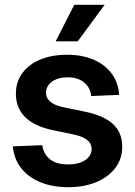

<svg xmlns="http://www.w3.org/2000/svg" viewBox="-20 -758 555 790"><path d="M260.7 12.2Q197.8 12.2 148.4 -7.3Q99.1 -26.9 68.6 -64.2Q38.1 -101.6 32.7 -155.8L153.8 -160.6Q159.7 -122.6 186.5 -102.1Q213.4 -81.5 259.8 -81.5Q304.7 -81.5 330.8 -99.4Q356.9 -117.2 356.9 -144.5Q356.9 -168 338.1 -182.4Q319.3 -196.8 285.6 -204.1L196.3 -222.7Q122.1 -238.3 83.7 -275.9Q45.4 -313.5 45.4 -372.6Q45.4 -420.4 71.5 -456.5Q97.7 -492.7 145 -512.7Q192.4 -532.7 255.9 -532.7Q318.4 -532.7 365.2 -512.5Q412.1 -492.2 439.5 -455.3Q466.8 -418.5 470.2 -367.7L355 -362.8Q352.5 -396 326.9 -418Q301.3 -439.9 258.8 -439.9Q218.3 -439.9 193.8 -421.9Q169.4 -403.8 169.4 -377Q169.4 -354 187.5 -339.1Q205.6 -324.2 239.7 -316.9L332.5 -297.9Q409.7 -281.2 446.3 -246.3Q482.9 -211.4 482.9 -154.8Q482.9 -104 454.3 -66.7Q425.8 -29.3 375.7 -8.5Q325.7 12.2 260.7 12.2ZM209 -587.9 285.6 -738.3H410.6L299.8 -587.9Z"/></svg>

Font: Inter 28pt SemiBold
Style: Regular
Weight: 600
Designer: Rasmus Andersson
Foundry: rsms
Version: Version 4.001;git-66647c0bb